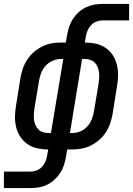

<svg xmlns="http://www.w3.org/2000/svg" viewBox="-52 -755 679 980"><path d="M-32 205V121H103Q119 121 135 115Q151 109 162.5 96.5Q174 84 180.5 68Q187 52 189 37L194 8Q166 8 138.5 2Q111 -4 89 -19Q67 -34 52 -56.5Q37 -79 30.5 -105.5Q24 -132 24.5 -160.5Q25 -189 30 -217L52 -355Q56 -379 64 -403Q72 -427 86 -449Q100 -471 120 -488.5Q140 -506 163 -517.5Q186 -529 210.5 -533.5Q235 -538 260 -538H284L291 -580Q295 -601 302 -621.5Q309 -642 321.5 -660.5Q334 -679 351 -694Q368 -709 388.5 -718.5Q409 -728 430 -731.5Q451 -735 472 -735H607V-651H472Q456 -651 440 -645Q424 -639 412.5 -626.5Q401 -614 394.5 -598Q388 -582 386 -567L381 -538Q409 -538 436.5 -532Q464 -526 486.5 -511Q509 -496 523.5 -473.5Q538 -451 544.5 -424.5Q551 -398 550.5 -369.5Q550 -341 545 -313L523 -175Q519 -151 511 -127Q503 -103 489 -81Q475 -59 455 -41.5Q435 -24 412 -12.5Q389 -1 364.5 3.5Q340 8 315 8H291L284 50Q280 71 273 91.5Q266 112 253.5 130.5Q241 149 224 164Q207 179 187 188.5Q167 198 145.5 201.5Q124 205 103 205ZM194 -76H208L271 -454H260Q239 -454 218 -445.5Q197 -437 181.5 -420Q166 -403 158 -382.5Q150 -362 147 -341L124 -204Q122 -189 121 -174Q120 -159 121.5 -145Q123 -131 128.5 -118Q134 -105 143.5 -95Q153 -85 166.5 -80.5Q180 -76 194 -76ZM305 -76H315Q337 -76 358 -84.5Q379 -93 394 -110Q409 -127 417 -147.5Q425 -168 428 -189L451 -326Q453 -341 454 -356Q455 -371 453.5 -385Q452 -399 447 -412Q442 -425 432 -435Q422 -445 408.5 -449.5Q395 -454 381 -454H367Z"/></svg>

Font: Iosevka Curly Medium Extended
Style: Italic
Weight: 500
Width: 7
Italic angle: -9°
Monospace: yes
Designer: Belleve Invis
Foundry: Belleve Invis
Version: Version 11.1.0; ttfautohint (v1.8.3)